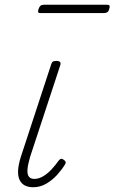

<svg xmlns="http://www.w3.org/2000/svg" viewBox="-20 -771 481 807"><path d="M119 16Q99 16 84.5 8.5Q70 1 62.5 -14.5Q55 -30 56 -54Q57 -78 68 -113L195 -500Q197 -508 201.5 -511.5Q206 -515 218 -515Q227 -515 231.5 -511Q236 -507 234 -499L106 -110Q97 -79 95.5 -58.5Q94 -38 101.5 -28.5Q109 -19 124 -19Q143 -19 162 -30.5Q181 -42 197.5 -60Q214 -78 225 -94Q230 -101 235 -103Q240 -105 247 -100Q255 -95 256 -89.5Q257 -84 252 -78Q240 -58 220 -36Q200 -14 174.5 1Q149 16 119 16ZM151 -716Q142 -716 140.5 -720Q139 -724 142 -733Q145 -742 150 -746.5Q155 -751 163 -751H431Q439 -751 440.5 -746.5Q442 -742 439 -733Q437 -724 431.5 -720Q426 -716 418 -716Z"/></svg>

Font: Playwrite CU Thin
Style: Regular
Weight: 250
Designer: Veronika Burian, José Scaglione
Foundry: TypeTogether
Version: Version 1.002